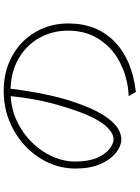

<svg xmlns="http://www.w3.org/2000/svg" viewBox="122 -860 756 1040"><g transform="rotate(-90 500.0 -340.0)"><path d="M481 -360Q449 -255 415 -190Q346 -61 265 -61Q229 -61 194 -89Q155 -119 131 -175Q107 -231 107 -309Q107 -412 163.5 -501.5Q220 -591 316.5 -644.5Q413 -698 527 -698Q634 -698 717.5 -651.5Q801 -605 847 -525Q893 -445 893 -348Q893 -194 795 -98Q697 -2 522 18L499 -21Q545 -23 578 -31Q649 -46 711.5 -85.5Q774 -125 814 -192Q854 -259 854 -351Q854 -434 814.5 -505Q775 -576 700.5 -618.5Q626 -661 526 -661Q417 -661 330 -608.5Q243 -556 194 -475Q145 -394 145 -311Q145 -240 165 -192Q184 -149 212 -126Q240 -103 267 -103Q293 -103 322 -129Q386 -185 441 -370Q486 -510 501 -680L542 -681Q521 -499 481 -360Z"/></g></svg>

Font: Merged Yaku Han JP ExtraLight
Style: Regular
Weight: 250
Designer: Ryoko NISHIZUKA 西塚涼子 (kana, bopomofo & ideographs); Paul D. Hunt (Latin, Greek & Cyrillic); Sandoll Communications 산돌커뮤니
Foundry: Adobe
Version: Version 2.004